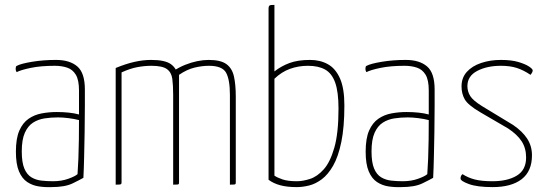

<svg xmlns="http://www.w3.org/2000/svg" viewBox="-20 -755 2248 785"><path d="M190 10Q163 11 137.5 7Q112 3 91 -11Q70 -25 57.5 -54.5Q45 -84 45 -135Q45 -189 59 -221Q73 -253 97 -269.5Q121 -286 151 -291.5Q181 -297 212 -297Q238 -297 261.5 -294.5Q285 -292 303 -287Q303 -287 303 -305.5Q303 -324 303 -347.5Q303 -371 303 -385Q303 -428 290 -449.5Q277 -471 254.5 -478.5Q232 -486 204 -486Q147 -486 106 -477.5Q65 -469 48 -460Q46 -464 45 -466.5Q44 -469 44 -473Q44 -478 45 -481.5Q46 -485 49 -486Q66 -495 111.5 -502.5Q157 -510 209 -510Q265 -510 296 -483.5Q327 -457 327 -389V-323Q327 -266 326 -213.5Q325 -161 324 -114.5Q323 -68 321 -28Q309 -21 277.5 -5.5Q246 10 190 10ZM197 -14Q231 -14 259 -24Q287 -34 297 -43Q299 -70 300.5 -107Q302 -144 302.5 -185Q303 -226 303 -264Q284 -269 260 -272Q236 -275 217 -275Q189 -275 162.5 -271Q136 -267 115 -253.5Q94 -240 81.5 -212Q69 -184 69 -136Q69 -91 79.5 -66Q90 -41 108.5 -30Q127 -19 150 -16.5Q173 -14 197 -14Z M453 0V-477Q494 -494 529.5 -502Q565 -510 598 -510Q655 -510 679 -492.5Q703 -475 707.5 -443.5Q712 -412 712 -368V-10Q712 -5 711 -3Q710 -1 705 -0.5Q700 0 688 0V-367Q688 -406 684.5 -432.5Q681 -459 662.5 -472.5Q644 -486 599 -486Q571 -486 541.5 -480.5Q512 -475 477 -459V-10Q477 -5 475.5 -3Q474 -1 469 -0.5Q464 0 453 0ZM688 0V-464Q712 -480 737 -490Q762 -500 786.5 -505Q811 -510 833 -510Q882 -510 905.5 -493Q929 -476 936.5 -442.5Q944 -409 944 -360V-10Q944 -5 943 -3Q942 -1 937 -0.5Q932 0 920 0V-367Q920 -429 904.5 -457.5Q889 -486 834 -486Q806 -486 775 -478.5Q744 -471 712 -449V-10Q712 -5 710.5 -3Q709 -1 704 -0.5Q699 0 688 0Z M1193 10Q1154 10 1126 2.5Q1098 -5 1078 -20V-720Q1078 -728 1080.5 -731Q1083 -734 1088.5 -734.5Q1094 -735 1102 -735V-463Q1130 -485 1164 -497.5Q1198 -510 1248 -510Q1289 -510 1320.5 -492.5Q1352 -475 1370 -434.5Q1388 -394 1388 -324Q1388 -235 1375.5 -174.5Q1363 -114 1342 -77.5Q1321 -41 1295.5 -22Q1270 -3 1243.5 3.5Q1217 10 1193 10ZM1194 -14Q1218 -14 1247.5 -23.5Q1277 -33 1303.5 -62.5Q1330 -92 1347 -151.5Q1364 -211 1364 -311Q1364 -379 1350.5 -417Q1337 -455 1309.5 -470.5Q1282 -486 1239 -486Q1200 -486 1165.5 -473.5Q1131 -461 1102 -433V-37Q1113 -29 1135 -21.5Q1157 -14 1194 -14Z M1620 10Q1593 11 1567.5 7Q1542 3 1521 -11Q1500 -25 1487.5 -54.5Q1475 -84 1475 -135Q1475 -189 1489 -221Q1503 -253 1527 -269.5Q1551 -286 1581 -291.5Q1611 -297 1642 -297Q1668 -297 1691.5 -294.5Q1715 -292 1733 -287Q1733 -287 1733 -305.5Q1733 -324 1733 -347.5Q1733 -371 1733 -385Q1733 -428 1720 -449.5Q1707 -471 1684.5 -478.5Q1662 -486 1634 -486Q1577 -486 1536 -477.5Q1495 -469 1478 -460Q1476 -464 1475 -466.5Q1474 -469 1474 -473Q1474 -478 1475 -481.5Q1476 -485 1479 -486Q1496 -495 1541.5 -502.5Q1587 -510 1639 -510Q1695 -510 1726 -483.5Q1757 -457 1757 -389V-323Q1757 -266 1756 -213.5Q1755 -161 1754 -114.5Q1753 -68 1751 -28Q1739 -21 1707.5 -5.5Q1676 10 1620 10ZM1627 -14Q1661 -14 1689 -24Q1717 -34 1727 -43Q1729 -70 1730.5 -107Q1732 -144 1732.5 -185Q1733 -226 1733 -264Q1714 -269 1690 -272Q1666 -275 1647 -275Q1619 -275 1592.5 -271Q1566 -267 1545 -253.5Q1524 -240 1511.5 -212Q1499 -184 1499 -136Q1499 -91 1509.5 -66Q1520 -41 1538.5 -30Q1557 -19 1580 -16.5Q1603 -14 1627 -14Z M1994 10Q1931 10 1897 -2.5Q1863 -15 1863 -25Q1863 -30 1864.5 -34.5Q1866 -39 1871 -43Q1894 -28 1922 -21Q1950 -14 1993 -14Q2055 -14 2093 -37Q2131 -60 2131 -111Q2131 -149 2113 -177Q2095 -205 2057 -230L1942 -297Q1893 -326 1880 -349Q1867 -372 1867 -402Q1867 -437 1888.5 -461Q1910 -485 1947 -497.5Q1984 -510 2028 -510Q2071 -510 2099.5 -501.5Q2128 -493 2143 -483Q2158 -473 2158 -467Q2158 -460 2149 -449Q2121 -468 2093.5 -477Q2066 -486 2028 -486Q1971 -486 1931 -465Q1891 -444 1891 -403Q1891 -381 1902.5 -362.5Q1914 -344 1951 -321L2078 -244Q2116 -218 2135.5 -188Q2155 -158 2155 -120Q2155 -55 2113 -22.5Q2071 10 1994 10Z"/></svg>

Font: Yanone Kaffeesatz ExtraLight
Style: Regular
Weight: 200
Designer: Yanone (Cyrillic: Daniel Pouzeot, Huerta Tipografica, and Cyreal)
Foundry: Yanone
Version: Version 2.003